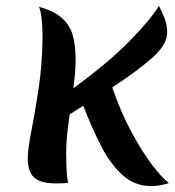

<svg xmlns="http://www.w3.org/2000/svg" viewBox="-20 -619 592 650"><path d="M172 2Q117 2 95.5 -18Q74 -38 74 -84Q74 -114 86 -174.5Q98 -235 110.5 -317.5Q123 -400 124 -493Q124 -529 121 -556Q118 -583 112 -596Q162 -582 189 -558.5Q216 -535 226 -500.5Q236 -466 236 -417Q236 -395 234 -370.5Q232 -346 228 -320Q345 -405 418 -479.5Q491 -554 518 -599Q529 -579 537.5 -556Q546 -533 546 -509Q546 -467 493.5 -421.5Q441 -376 360 -323Q387 -244 422.5 -177Q458 -110 493 -63.5Q528 -17 552 1Q539 5 524 8Q509 11 492 11Q435 11 393.5 -27.5Q352 -66 320.5 -128Q289 -190 262 -261Q251 -254 239 -246.5Q227 -239 216 -232Q211 -198 207.5 -165.5Q204 -133 204 -102Q204 -77 205 -51Q206 -25 210 0Q202 1 191.5 1.5Q181 2 172 2Z"/></svg>

Font: Merienda SemiBold
Style: Regular
Weight: 600
Designer: Eduardo Rodriguez Tunni
Foundry: Eduardo Rodriguez Tunni
Version: Version 2.001; ttfautohint (v1.8.4.7-5d5b)